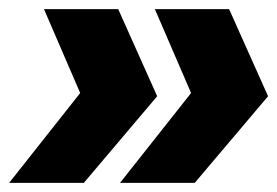

<svg xmlns="http://www.w3.org/2000/svg" viewBox="-44 -479 605 419"><path d="M-24 -80H139L299 -269L214 -459H52L131 -276ZM218 -80H381L541 -269L456 -459H294L373 -276Z"/></svg>

Font: Argentum Sans ExtraBold
Style: Italic
Weight: 800
Italic angle: -11.3°
Designer: Julieta Ulanovsky
Foundry: Julieta Ulanovsky
Version: Version 5.001;February 15, 2019;FontCreator 11.5.0.2425 64-b